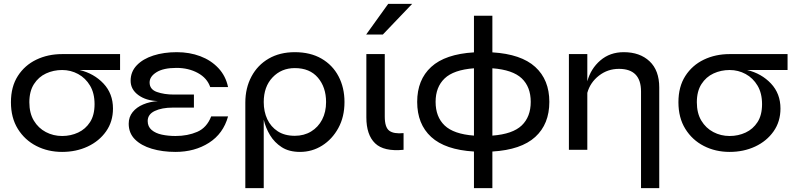

<svg xmlns="http://www.w3.org/2000/svg" viewBox="-20 -781 4126 1001"><path d="M304 11Q230 11 169.5 -20Q109 -51 73 -109Q37 -167 37 -248Q37 -329 73 -385Q109 -441 169.5 -470Q230 -499 304 -499H606V-416H395Q470 -398 519.5 -345.5Q569 -293 569 -215Q569 -147 533 -96Q497 -45 437 -17Q377 11 304 11ZM304 -72Q349 -72 387.5 -90Q426 -108 449.5 -144.5Q473 -181 473 -238Q473 -295 449.5 -334.5Q426 -374 387.5 -395Q349 -416 304 -416Q259 -416 220 -398Q181 -380 157 -342.5Q133 -305 133 -248Q133 -191 156.5 -152Q180 -113 219 -92.5Q258 -72 304 -72Z M895 11Q827 11 771.5 -5.5Q716 -22 683.5 -54.5Q651 -87 651 -136Q651 -171 671.5 -196.5Q692 -222 726.5 -236.5Q761 -251 803 -254Q741 -256 701 -285.5Q661 -315 661 -360Q661 -407 693 -440.5Q725 -474 779.5 -491.5Q834 -509 902 -509Q968 -509 1024 -488Q1080 -467 1118.5 -426Q1157 -385 1169 -327H1076Q1060 -374 1011.5 -400.5Q963 -427 900 -427Q832 -427 796 -404.5Q760 -382 760 -351Q760 -315 798 -301.5Q836 -288 887 -288H991V-220H881Q824 -220 787 -202.5Q750 -185 750 -150Q750 -121 770.5 -103.5Q791 -86 824 -79Q857 -72 895 -72Q958 -72 1008 -93.5Q1058 -115 1081 -174H1169Q1144 -84 1069.5 -36.5Q995 11 895 11Z M1544 11Q1487 11 1449 -13.5Q1411 -38 1388 -76Q1365 -114 1355 -157V200H1259V-246Q1259 -322 1291 -382Q1323 -442 1381 -475.5Q1439 -509 1517 -509Q1598 -509 1656 -475.5Q1714 -442 1745 -383Q1776 -324 1776 -249Q1776 -172 1744 -113.5Q1712 -55 1659.5 -22Q1607 11 1544 11ZM1517 -73Q1565 -73 1602 -95.5Q1639 -118 1659.5 -157.5Q1680 -197 1680 -249Q1680 -326 1637.5 -376Q1595 -426 1517 -426Q1447 -426 1401 -377.5Q1355 -329 1355 -249Q1355 -199 1373.5 -159.5Q1392 -120 1428 -96.5Q1464 -73 1517 -73Z M2084 0Q1981 10 1935.5 -34Q1890 -78 1890 -169V-499H1986V-173Q1986 -117 2009.5 -99.5Q2033 -82 2084 -87ZM1889 -601 2004 -761H2129L1976 -601Z M2547 200H2451V9Q2301 0 2228 -67Q2155 -134 2155 -250Q2155 -365 2228 -432Q2301 -499 2451 -508V-699H2547V-508Q2697 -499 2770.5 -432Q2844 -365 2844 -250Q2844 -134 2770.5 -67Q2697 0 2547 9ZM2747 -250Q2747 -328 2700 -372.5Q2653 -417 2547 -425V-74Q2653 -82 2700 -127Q2747 -172 2747 -250ZM2251 -250Q2251 -172 2298 -127Q2345 -82 2451 -74V-425Q2345 -417 2298 -372Q2251 -327 2251 -250Z M2946 -499H3042V-357Q3060 -423 3110 -466Q3160 -509 3232 -509Q3316 -509 3366.5 -461.5Q3417 -414 3417 -325V200H3322V-304Q3322 -422 3207 -422Q3148 -422 3102.5 -386.5Q3057 -351 3042 -297V0H2946Z M3784 11Q3710 11 3649.5 -20Q3589 -51 3553 -109Q3517 -167 3517 -248Q3517 -329 3553 -385Q3589 -441 3649.5 -470Q3710 -499 3784 -499H4086V-416H3875Q3950 -398 3999.5 -345.5Q4049 -293 4049 -215Q4049 -147 4013 -96Q3977 -45 3917 -17Q3857 11 3784 11ZM3784 -72Q3829 -72 3867.5 -90Q3906 -108 3929.5 -144.5Q3953 -181 3953 -238Q3953 -295 3929.5 -334.5Q3906 -374 3867.5 -395Q3829 -416 3784 -416Q3739 -416 3700 -398Q3661 -380 3637 -342.5Q3613 -305 3613 -248Q3613 -191 3636.5 -152Q3660 -113 3699 -92.5Q3738 -72 3784 -72Z"/></svg>

Font: Syne Medium
Style: Regular
Weight: 500
Designer: Lucas Descroix
Foundry: Bonjour Monde
Version: Version 2.200; ttfautohint (v1.8.4)